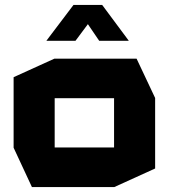

<svg xmlns="http://www.w3.org/2000/svg" viewBox="-20 -756 682 776"><path d="M201 -359V-519H532L607 -360V-359ZM109 0 35 -159V-160H441V0ZM35 -160V-444L200 -519H201V-160ZM441 0V-359H607V-75L442 0ZM381 -591 296 -716 393 -736 500 -592V-591ZM168 -591V-592L277 -736H393L285 -591Z"/></svg>

Font: Foldit
Style: Bold
Weight: 700
Version: Version 1.003